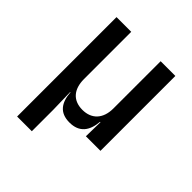

<svg xmlns="http://www.w3.org/2000/svg" viewBox="-199 -684 997 997"><g transform="rotate(45 300.0 -185.0)"><path d="M409 -203C409 -128 368 -84 300 -84C231 -84 193 -128 193 -203V-550H85V180H193V23L190 -105H192C197 -34 227 10 299 10C371 10 403 -34 409 -105H412L410 0H517V-550H409Z"/></g></svg>

Font: Tekne LDO SemiBold
Style: Regular
Weight: 600
Monospace: yes
Designer: Alessio Laiso, Mario Rullo, Paolo Rosset
Foundry: Alessio Laiso
Version: Version 1.000;hotconv 1.0.109;makeotfexe 2.5.65596